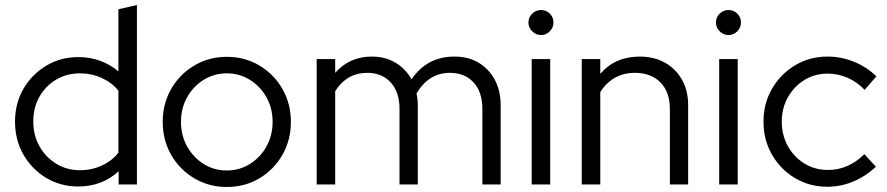

<svg xmlns="http://www.w3.org/2000/svg" viewBox="-20 -737 3543 767"><path d="M292 8Q222 8 164.5 -26.5Q107 -61 73.5 -119.5Q40 -178 40 -251Q40 -324 73.5 -382Q107 -440 164.5 -474.5Q222 -509 293 -509Q384 -509 453 -452V-700L527 -717V0H454V-53Q388 8 292 8ZM299 -57Q346 -57 386.5 -75.5Q427 -94 453 -127V-375Q427 -407 386.5 -425.5Q346 -444 299 -444Q247 -444 204.5 -419Q162 -394 137.5 -350.5Q113 -307 113 -252Q113 -197 137.5 -153Q162 -109 204.5 -83Q247 -57 299 -57Z M886 10Q815 10 756.5 -24.5Q698 -59 664 -118Q630 -177 630 -250Q630 -323 664 -382Q698 -441 756.5 -475.5Q815 -510 886 -510Q958 -510 1016 -475.5Q1074 -441 1108 -382Q1142 -323 1142 -250Q1142 -177 1108 -118Q1074 -59 1016 -24.5Q958 10 886 10ZM886 -56Q937 -56 978.5 -82Q1020 -108 1044.5 -152Q1069 -196 1069 -250Q1069 -305 1044.5 -348.5Q1020 -392 978.5 -418Q937 -444 886 -444Q835 -444 793.5 -418Q752 -392 727.5 -348.5Q703 -305 703 -250Q703 -196 727.5 -152Q752 -108 793.5 -82Q835 -56 886 -56Z M1245 0V-501H1319V-446Q1376 -511 1466 -511Q1519 -511 1560 -486.5Q1601 -462 1624 -420Q1685 -511 1796 -511Q1851 -511 1892 -486.5Q1933 -462 1956.5 -418.5Q1980 -375 1980 -317V0H1907V-302Q1907 -369 1872 -407.5Q1837 -446 1777 -446Q1693 -446 1644 -364Q1646 -353 1647.5 -341.5Q1649 -330 1649 -317V0H1576V-302Q1576 -369 1541 -407.5Q1506 -446 1447 -446Q1366 -446 1319 -373V0Z M2104 0V-501H2178V0ZM2141 -597Q2121 -597 2106 -612Q2091 -627 2091 -647Q2091 -668 2106 -682.5Q2121 -697 2141 -697Q2162 -697 2176.5 -682.5Q2191 -668 2191 -647Q2191 -627 2176.5 -612Q2162 -597 2141 -597Z M2304 0V-501H2378V-442Q2437 -511 2536 -511Q2593 -511 2636.5 -486.5Q2680 -462 2704.5 -418.5Q2729 -375 2729 -317V0H2656V-302Q2656 -369 2618.5 -407.5Q2581 -446 2516 -446Q2471 -446 2436 -426Q2401 -406 2378 -369V0Z M2853 0V-501H2927V0ZM2890 -597Q2870 -597 2855 -612Q2840 -627 2840 -647Q2840 -668 2855 -682.5Q2870 -697 2890 -697Q2911 -697 2925.5 -682.5Q2940 -668 2940 -647Q2940 -627 2925.5 -612Q2911 -597 2890 -597Z M3285 9Q3214 9 3156 -25.5Q3098 -60 3064 -119Q3030 -178 3030 -251Q3030 -324 3064 -382.5Q3098 -441 3156 -476Q3214 -511 3285 -511Q3340 -511 3391 -490.5Q3442 -470 3481 -432L3434 -378Q3404 -410 3365.5 -426.5Q3327 -443 3286 -443Q3235 -443 3193.5 -417.5Q3152 -392 3127.5 -348.5Q3103 -305 3103 -251Q3103 -197 3127.5 -153Q3152 -109 3194 -83.5Q3236 -58 3287 -58Q3369 -58 3433 -121L3479 -71Q3439 -33 3389 -12Q3339 9 3285 9Z"/></svg>

Font: Red Hat Display VF
Style: Regular
Weight: 300
Designer: Pentagram, MCKL
Foundry: Pentagram, MCKL
Version: Version 1.023